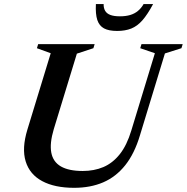

<svg xmlns="http://www.w3.org/2000/svg" viewBox="-20 -886 894 918"><path d="M237 -268Q217 -201 225.2 -156.5Q233.5 -112 271.2 -90.2Q309 -68.5 375.5 -68.5Q430 -68.5 474.2 -87.2Q518.5 -106 552.5 -148.5Q586.5 -191 608 -262.5L720.5 -631.5L650.5 -655.5L656.5 -675H853.5L847.5 -655.5L768.5 -630.5L649 -238.5Q623 -151.5 578.8 -96Q534.5 -40.5 473.5 -14.2Q412.5 12 334.5 12Q241.5 12 181.8 -20Q122 -52 102.8 -114.2Q83.5 -176.5 111 -266.5L222.5 -631.5L156.5 -655.5L162.5 -675H432.5L426.5 -655.5L347.5 -629.5ZM553.5 -808Q581 -808 602.2 -814.2Q623.5 -820.5 639.5 -833.8Q655.5 -847 666.5 -866.5H712Q685.5 -817 661 -789Q636.5 -761 607.5 -749.5Q578.5 -738 540 -738Q500.5 -738 477.5 -750.2Q454.5 -762.5 445.2 -790.5Q436 -818.5 438.5 -866.5H475.5Q475 -847.5 482.8 -834.2Q490.5 -821 507.8 -814.5Q525 -808 553.5 -808Z"/></svg>

Font: Newsreader 24pt SemiBold
Style: Italic
Weight: 600
Italic angle: -17°
Designer: Hugues Gentile
Foundry: Production Type
Version: Version 1.003